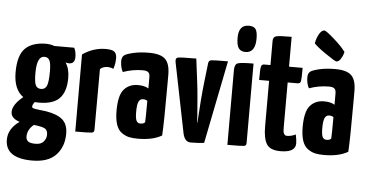

<svg xmlns="http://www.w3.org/2000/svg" viewBox="-58 -846 2208 1153"><g transform="rotate(5 1045.5 -269.5)"><path d="M377 -446Q377 -405 342 -405Q333 -405 321 -408Q345 -373 345 -317Q345 -234 306.5 -194Q268 -154 183 -154Q165 -154 157 -155Q144 -138 144 -127Q144 -120 153 -117Q162 -114 189 -111Q216 -108 230 -106Q297 -95 329.5 -67Q362 -39 362 18Q362 97 315 146.5Q268 196 172 196Q10 196 10 84Q10 18 77 -29Q23 -46 24 -86Q25 -129 86 -179Q27 -220 27 -324Q27 -426 69.5 -468Q112 -510 196 -510Q220 -510 245 -501H365Q377 -477 377 -446ZM232 -347Q232 -394 223 -412.5Q214 -431 191 -431Q146 -431 146 -329Q146 -276 155 -256.5Q164 -237 188 -237Q212 -237 222 -259.5Q232 -282 232 -347ZM248 34Q248 9 233.5 -1.5Q219 -12 164 -18Q126 13 126 55Q126 75 139 84.5Q152 94 184 94Q217 94 232.5 75Q248 56 248 34Z M415 -465Q481 -510 554 -510Q593 -510 607 -498.5Q621 -487 621 -460Q621 -426 610 -395Q594 -403 573 -403Q549 -403 530 -387L529 -20Q529 -5 514.5 -2.5Q500 0 415 0Z M653 -446Q653 -470 667 -481Q680 -491 721 -500.5Q762 -510 816 -510Q885 -510 913.5 -482.5Q942 -455 942 -388V-341Q942 -96 937 -22Q883 10 793 10Q761 10 739 5Q717 0 695 -15.5Q673 -31 662 -63.5Q651 -96 651 -146Q651 -240 682.5 -275.5Q714 -311 766 -311Q807 -311 830 -296V-365Q830 -385 820.5 -393.5Q811 -402 788 -402Q726 -402 668 -381Q653 -410 653 -446ZM830 -221Q821 -229 804 -229Q786 -229 777.5 -211.5Q769 -194 769 -149Q769 -112 776 -97Q783 -82 801 -82Q819 -82 828 -92Q830 -114 830 -221Z M979 -467Q974 -492 989.5 -496Q1005 -500 1101 -500L1119 -356Q1124 -318 1129 -258Q1134 -198 1137 -158L1139 -117H1141Q1150 -270 1160 -356L1174 -478Q1176 -495 1191 -497.5Q1206 -500 1292 -500L1192 0Q1163 5 1111 5Q1075 5 1064 -45Z M1337 -646Q1337 -724 1398 -724Q1428 -724 1439.5 -708Q1451 -692 1451 -651Q1451 -565 1391 -565Q1364 -565 1350.5 -583Q1337 -601 1337 -646ZM1446 -20Q1446 -5 1431.5 -2.5Q1417 0 1332 0V-451Q1332 -486 1351.5 -493Q1371 -500 1446 -500Z M1548 -405H1488Q1488 -470 1491.5 -485Q1495 -500 1511 -500H1548V-645Q1548 -670 1567.5 -675Q1587 -680 1660 -680V-500H1742Q1742 -434 1739 -419.5Q1736 -405 1720 -405H1660V-133Q1660 -117 1661 -109Q1662 -101 1667.5 -93Q1673 -85 1684 -85Q1709 -85 1736 -98Q1743 -65 1743 -44Q1743 10 1652 10Q1590 10 1569 -24Q1548 -58 1548 -131Z M1941 -556Q1932 -556 1876 -594.5Q1820 -633 1802 -653Q1807 -684 1821.5 -709.5Q1836 -735 1853 -735Q1863 -735 1911.5 -692.5Q1960 -650 1984 -617Q1982 -610 1979 -600Q1976 -590 1965 -573Q1954 -556 1941 -556ZM1775 -446Q1775 -470 1789 -481Q1802 -491 1843 -500.5Q1884 -510 1938 -510Q2007 -510 2035.5 -482.5Q2064 -455 2064 -388V-341Q2064 -96 2059 -22Q2005 10 1915 10Q1883 10 1861 5Q1839 0 1817 -15.5Q1795 -31 1784 -63.5Q1773 -96 1773 -146Q1773 -240 1804.5 -275.5Q1836 -311 1888 -311Q1929 -311 1952 -296V-365Q1952 -385 1942.5 -393.5Q1933 -402 1910 -402Q1848 -402 1790 -381Q1775 -410 1775 -446ZM1952 -221Q1943 -229 1926 -229Q1908 -229 1899.5 -211.5Q1891 -194 1891 -149Q1891 -112 1898 -97Q1905 -82 1923 -82Q1941 -82 1950 -92Q1952 -114 1952 -221Z"/></g></svg>

Font: Yanone Kaffeesatz Bold
Style: Regular
Weight: 700
Designer: Yanone (Cyrillic: Daniel Pouzeot)
Foundry: Yanone
Version: Version 1.003;PS 001.003;hotconv 1.0.88;makeotf.lib2.5.64775